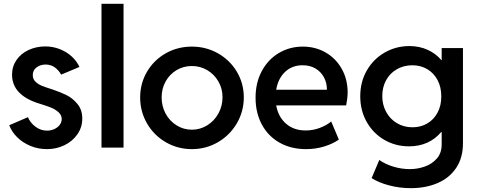

<svg xmlns="http://www.w3.org/2000/svg" viewBox="-20 -772 2499 1004"><path d="M28.3 -117.2 126 -159.2Q137.7 -130.4 165.3 -109.6Q192.9 -88.9 225.6 -88.9Q246.1 -88.9 263.9 -96.9Q281.7 -105 292.2 -118.9Q302.7 -132.8 302.7 -149.4Q302.7 -169.9 286.4 -184.8Q270 -199.7 248.8 -208.5Q227.5 -217.3 197.3 -226.6Q193.4 -227.5 190.2 -228.8Q187 -230 184.6 -230.5Q43.5 -274.4 43 -380.9Q43 -424.8 66.4 -458.5Q89.8 -492.2 129.2 -510.5Q168.5 -528.8 215.8 -529.3Q257.8 -529.3 293.9 -514.6Q330.1 -500 356 -475.8Q381.8 -451.7 395.5 -421.9L299.8 -381.8Q287.6 -403.8 267.6 -418.9Q247.6 -434.1 218.8 -434.6Q189.9 -434.1 170.7 -419.2Q151.4 -404.3 151.4 -379.9Q151.4 -358.9 164.8 -345.5Q178.2 -332 198.2 -323.7Q218.3 -315.4 255.9 -303.7Q296.4 -290 328.1 -274.4Q359.9 -258.8 385 -228.3Q410.2 -197.8 410.2 -152.3Q410.2 -106.4 384.8 -69.8Q359.4 -33.2 317.1 -12.7Q274.9 7.8 225.6 7.8Q179.7 7.8 139.2 -9Q98.6 -25.9 69.8 -54.4Q41 -83 28.3 -117.2Z M510.7 -752H626V0H510.7Z M712.9 -262.7Q712.9 -335.9 748.8 -397Q784.7 -458 846.7 -493.2Q908.7 -528.3 983.4 -528.3Q1057.1 -528.3 1119.6 -493.2Q1182.1 -458 1218.5 -397Q1254.9 -335.9 1254.9 -262.7Q1254.9 -189 1218.3 -126.7Q1181.6 -64.5 1119.4 -28.3Q1057.1 7.8 983.4 7.8Q909.2 7.8 846.9 -28.3Q784.7 -64.5 748.8 -126.5Q712.9 -188.5 712.9 -262.7ZM1143.6 -263.7Q1143.6 -309.1 1121.8 -346.4Q1100.1 -383.8 1063.5 -405.3Q1026.9 -426.8 983.4 -426.8Q939 -426.8 902.8 -405Q866.7 -383.3 845.9 -345.7Q825.2 -308.1 825.2 -262.7Q825.2 -216.8 845.9 -178.2Q866.7 -139.6 903.1 -116.7Q939.5 -93.8 983.4 -93.8Q1026.9 -93.8 1063.7 -116.7Q1100.6 -139.6 1122.1 -178.7Q1143.6 -217.8 1143.6 -263.7Z M1316.4 -260.7Q1316.4 -340.3 1349.4 -401.1Q1382.3 -461.9 1438.7 -495.1Q1495.1 -528.3 1563.5 -528.3Q1628.9 -528.3 1682.1 -498Q1735.4 -467.8 1766.6 -412.8Q1797.9 -357.9 1797.9 -287.1Q1797.4 -255.9 1790 -220.7H1424.3Q1435.1 -160.6 1475.8 -125.2Q1516.6 -89.8 1578.1 -89.8Q1617.2 -89.8 1652.6 -103.3Q1688 -116.7 1711.9 -136.7L1752 -42Q1719.7 -19.5 1674.8 -5.9Q1629.9 7.8 1580.1 7.8Q1502 7.8 1442.1 -25.9Q1382.3 -59.6 1349.4 -120.6Q1316.4 -181.6 1316.4 -260.7ZM1689.5 -302.7Q1689.5 -339.4 1673.6 -368.4Q1657.7 -397.5 1629.2 -414.1Q1600.6 -430.7 1563.5 -430.7Q1508.3 -431.2 1471.2 -396.5Q1434.1 -361.8 1424.3 -302.7Z M1923.3 159.2 1963.4 64.5Q1995.1 86.9 2037.4 99.6Q2079.6 112.3 2123.5 112.3Q2163.1 112.3 2200.9 99.1Q2238.8 85.9 2264.2 57.1Q2289.6 28.3 2289.6 -16.6V-81.1H2286.6Q2256.8 -45.4 2214.4 -26.1Q2171.9 -6.8 2118.7 -6.8Q2047.9 -6.8 1989.5 -40.8Q1931.2 -74.7 1897.5 -134.5Q1863.8 -194.3 1863.8 -268.6Q1863.8 -343.8 1898.2 -403.6Q1932.6 -463.4 1991.7 -497.3Q2050.8 -531.2 2121.6 -531.2Q2173.8 -530.8 2216.3 -511.5Q2258.8 -492.2 2288.6 -457H2289.6V-520.5H2400.9V-22.5Q2400.9 53.2 2365.5 106Q2330.1 158.7 2268.3 185.3Q2206.5 211.9 2128.4 211.9Q2068.4 211.9 2013.2 197Q1958 182.1 1923.3 159.2ZM2287.6 -267.6Q2287.6 -316.4 2268.1 -353.3Q2248.5 -390.1 2214.1 -410.4Q2179.7 -430.7 2136.2 -430.7Q2091.3 -430.7 2055.2 -409.9Q2019 -389.2 1999 -352.5Q1979 -315.9 1979 -269.5Q1979 -224.6 1999 -187.3Q2019 -149.9 2055.2 -128.2Q2091.3 -106.4 2137.2 -106.4Q2179.7 -106.4 2213.9 -126.2Q2248 -146 2267.8 -182.6Q2287.6 -219.2 2287.6 -267.6Z"/></svg>

Font: Reddit Sans Chocolate SemiBold
Style: Regular
Weight: 600
Designer: Stephen Hutchings
Foundry: Reddit
Version: Version 1.011